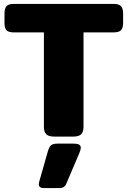

<svg xmlns="http://www.w3.org/2000/svg" viewBox="-20 -700 654 984"><path d="M205 -50V-534H51Q23 -534 13 -545.5Q3 -557 3 -583V-630Q3 -656 13 -668Q23 -680 51 -680H562Q590 -680 600.5 -668Q611 -656 611 -630V-583Q611 -557 600.5 -545.5Q590 -534 562 -534H408V-50Q408 -24 396 -12Q384 0 355 0H258Q229 0 217 -12Q205 -24 205 -50ZM179 244Q179 241 181 231L226 73Q233 51 243 43.5Q253 36 276 36H356Q376 36 385 41Q394 46 394 57Q394 67 386 86L320 241Q315 253 306.5 258.5Q298 264 281 264H205Q179 264 179 244Z"/></svg>

Font: Mitr SemiBold
Style: Regular
Weight: 600
Designer: Thanarat Vachiruckul
Foundry: Cadson Demak
Version: Version 1.003